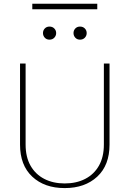

<svg xmlns="http://www.w3.org/2000/svg" viewBox="-20 -984 682 1010"><path d="M491.7 -964.4H149.9V-935.1H491.7ZM206.1 -810.1Q206.1 -795.9 215.6 -785.6Q225.1 -775.4 240.2 -775.4Q255.9 -775.4 265.6 -785.6Q275.4 -795.9 275.4 -810.1Q275.4 -824.2 265.6 -834.2Q255.9 -844.2 240.2 -844.2Q225.1 -844.2 215.6 -834.2Q206.1 -824.2 206.1 -810.1ZM366.7 -810.1Q366.7 -795.9 376.2 -785.6Q385.7 -775.4 400.9 -775.4Q416.5 -775.4 426.3 -785.6Q436 -795.9 436 -810.1Q436 -824.2 426.3 -834.2Q416.5 -844.2 400.9 -844.2Q385.7 -844.2 376.2 -834.2Q366.7 -824.2 366.7 -810.1ZM526.4 -649.9V-223.6Q526.4 -158.2 500.5 -112.5Q474.6 -66.9 428.2 -43Q381.8 -19 320.3 -19Q259.3 -19 212.9 -43Q166.5 -66.9 140.6 -112.5Q114.7 -158.2 114.7 -223.6V-649.9H85.4V-223.6Q85.4 -114.7 149.7 -54.7Q213.9 5.4 320.3 5.4Q426.8 5.4 491.5 -54.7Q556.2 -114.7 556.2 -223.6V-649.9Z"/></svg>

Font: Estedad VF
Style: Regular
Weight: 100
Designer: Amin Abedi
Version: Version 7.3